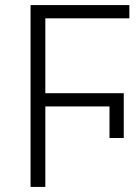

<svg xmlns="http://www.w3.org/2000/svg" viewBox="-20 -734 548 754"><path d="M100 0V-714H488V-662H158V-368H466V-192H410V-316H158V0Z"/></svg>

Font: BC Sans Light
Style: Regular
Weight: 300
Designer: Monotype Design Team
Foundry: Monotype Imaging Inc.
Version: Version 2.000;GOOG;noto-source:20170915:90ef993387c0